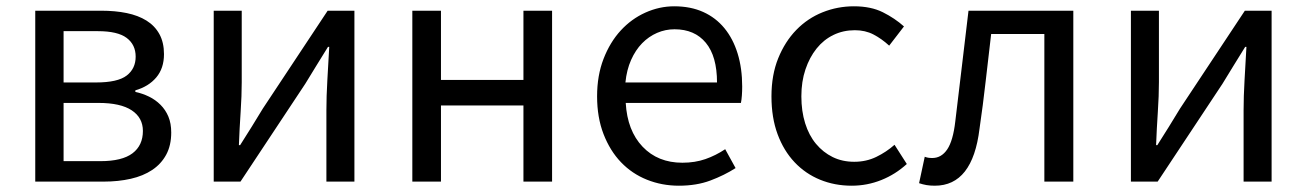

<svg xmlns="http://www.w3.org/2000/svg" viewBox="-20 -577 4152 610"><path d="M92 -543H301Q346 -543 382.5 -535.5Q419 -528 445.5 -511.5Q472 -495 486.5 -468.5Q501 -442 501 -405Q501 -360 476.5 -331Q452 -302 410 -290V-285Q433 -280 453.5 -270Q474 -260 490 -244Q506 -228 515 -206.5Q524 -185 524 -156Q524 -115 508 -85.5Q492 -56 463.5 -37Q435 -18 395.5 -9Q356 0 309 0H92ZM285 -315Q354 -315 382.5 -337Q411 -359 411 -397Q411 -435 382.5 -456.5Q354 -478 291 -478H182V-315ZM299 -65Q368 -65 401 -90Q434 -115 434 -161Q434 -203 398.5 -226.5Q363 -250 293 -250H182V-65Z M659 -543H748V-316Q748 -273 744.5 -221Q741 -169 739 -116H743Q759 -141 779.5 -174Q800 -207 815 -232L1021 -543H1106V0H1017V-227Q1017 -270 1020 -322Q1023 -374 1026 -428H1022Q1006 -402 985.5 -369Q965 -336 950 -311L744 0H659Z M1290 -543H1381V-323H1643V-543H1734V0H1643V-242H1381V0H1290Z M2137 13Q2083 13 2035.5 -6Q1988 -25 1953 -61.5Q1918 -98 1897.5 -151Q1877 -204 1877 -271Q1877 -337 1897.5 -390Q1918 -443 1952 -480Q1986 -517 2030.5 -537Q2075 -557 2122 -557Q2174 -557 2214 -539Q2254 -521 2281.5 -487.5Q2309 -454 2323.5 -407Q2338 -360 2338 -302Q2338 -287 2337 -273.5Q2336 -260 2334 -250H1968Q1973 -162 2021.5 -111Q2070 -60 2148 -60Q2188 -60 2221 -71.5Q2254 -83 2284 -103L2317 -43Q2281 -20 2237 -3.5Q2193 13 2137 13ZM2258 -315Q2258 -398 2222.5 -441Q2187 -484 2123 -484Q2094 -484 2067.5 -472.5Q2041 -461 2020 -439.5Q1999 -418 1985 -386.5Q1971 -355 1967 -315Z M2686 13Q2632 13 2585.5 -6Q2539 -25 2504.5 -61.5Q2470 -98 2450.5 -150.5Q2431 -203 2431 -271Q2431 -339 2452.5 -392Q2474 -445 2510 -482Q2546 -519 2593.5 -538Q2641 -557 2693 -557Q2747 -557 2785 -538Q2823 -519 2852 -493L2805 -432Q2781 -454 2755 -467.5Q2729 -481 2696 -481Q2659 -481 2628 -466Q2597 -451 2574.5 -423Q2552 -395 2539 -356.5Q2526 -318 2526 -271Q2526 -224 2538 -185.5Q2550 -147 2572.5 -120Q2595 -93 2625.5 -78Q2656 -63 2694 -63Q2732 -63 2764 -78.5Q2796 -94 2822 -117L2861 -56Q2825 -23 2780 -5Q2735 13 2686 13Z M2950 13Q2935 13 2923.5 11Q2912 9 2900 5L2918 -79Q2923 -77 2928.5 -76Q2934 -75 2942 -75Q2971 -75 2989.5 -102.5Q3008 -130 3015 -191Q3026 -279 3036 -366.5Q3046 -454 3057 -543H3390V0H3298V-469H3129Q3120 -394 3111.5 -318.5Q3103 -243 3092 -168Q3070 13 2950 13Z M3573 -543H3662V-316Q3662 -273 3658.5 -221Q3655 -169 3653 -116H3657Q3673 -141 3693.5 -174Q3714 -207 3729 -232L3935 -543H4020V0H3931V-227Q3931 -270 3934 -322Q3937 -374 3940 -428H3936Q3920 -402 3899.5 -369Q3879 -336 3864 -311L3658 0H3573Z"/></svg>

Font: SpoqaHanSansJP-Regular
Style: Regular
Weight: 400
Designer: [Source Han Sans]
Ryoko NISHIZUKA  (kana & ideographs); Paul D. Hunt (Latin, Greek & Cyrillic); Wenlong ZHANG  (bopomofo
Foundry: Spoqa (http://bi.spoqa.com)
Version: Version 1.002.20150607